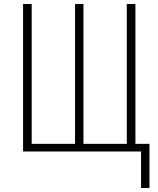

<svg xmlns="http://www.w3.org/2000/svg" viewBox="-20 -755 790 957"><path d="M683 182V0H95V-735H138V-38H354V-735H396V-38H612V-735H655V-38H725V182Z"/></svg>

Font: Zed Sans Extralight Extended
Style: Regular
Weight: 200
Width: 7
Designer: Belleve Invis
Foundry: Belleve Invis
Version: Version 1.0.0; ttfautohint (v1.8.4)